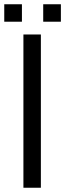

<svg xmlns="http://www.w3.org/2000/svg" viewBox="-44 -882 306 902"><path d="M66 0V-720H148V0ZM159 -780V-862H242V-780ZM-24 -780V-862H59V-780Z"/></svg>

Font: Orbitron
Style: Regular
Weight: 400
Designer: Matt McInerney
Foundry: The League of Moveable Type
Version: Version 2.001